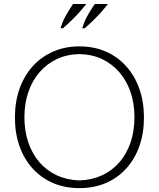

<svg xmlns="http://www.w3.org/2000/svg" viewBox="-20 -966 820 991"><path d="M390 5Q315.5 5 254.2 -21.1Q193 -47.3 148.8 -95.9Q104.5 -144.5 80.8 -211.2Q57 -277.9 57 -359.5Q57 -441.1 81 -508.3Q105 -575.5 149.2 -624.4Q193.5 -673.2 254.8 -699.9Q316 -726.6 390 -726.6Q464.5 -726.6 525.5 -700.1Q586.5 -673.7 630.8 -624.6Q675 -575.5 699 -508.3Q723 -441.1 723 -359.5Q723 -277.9 699.2 -211.2Q675.5 -144.5 631.2 -95.9Q587 -47.3 525.8 -21.1Q464.5 5 390 5ZM390 -34.7Q454 -36.8 506.2 -60.9Q558.5 -85.1 596 -128.1Q633.5 -171.2 653.8 -230.4Q674 -289.5 674 -361Q674 -432.5 653.5 -491.7Q633 -550.8 595.2 -594.1Q557.5 -637.4 505.5 -661.6Q453.5 -685.8 390 -686.8Q326.5 -685.8 274.5 -661.6Q222.5 -637.4 184.8 -594.1Q147 -550.8 126.5 -491.7Q106 -432.5 106 -361Q106 -289.5 126.2 -230.4Q146.5 -171.2 184 -128.1Q221.5 -85.1 273.8 -60.9Q326 -36.8 390 -34.7ZM305 -820Q333 -844.5 356 -867.5Q379 -890.5 396.5 -910.5Q414 -930.5 425.5 -945.5H357Q349 -933.5 336.8 -914.2Q324.5 -895 312.2 -871Q300 -847 292.5 -820ZM417 -820Q445 -844.5 468 -867.5Q491 -890.5 508.5 -910.5Q526 -930.5 537.5 -945.5H469Q461 -933.5 448.8 -914.2Q436.5 -895 424.2 -871Q412 -847 404.5 -820Z"/></svg>

Font: Russolo 10pt ExtraLight
Style: Regular
Weight: 200
Designer: Micah Stupak-Hahn
Version: Version 1.000